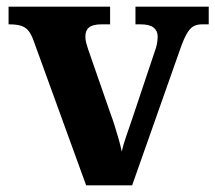

<svg xmlns="http://www.w3.org/2000/svg" viewBox="-20 -556 646 576"><path d="M80.3 -435.2Q73.3 -454.5 64.4 -464.8Q55.5 -475.1 41.7 -479.1Q27.9 -483 5.7 -483V-536H310.3V-483H284.5Q259.1 -483 247.6 -474.1Q236.1 -465.2 236.1 -446.6Q236.1 -436.8 238.7 -427Q241.3 -417.1 244.7 -407.3L310.4 -218.3Q318.2 -197.7 324.6 -176.8Q331 -155.8 336.5 -137Q341.9 -118.2 345.2 -101.3Q349.6 -121.2 358.9 -148.1Q368.3 -175.1 376 -197.7L443.4 -399.1Q448.4 -412.3 450.7 -423.8Q453 -435.3 453 -446.7Q453 -463.5 440.8 -473.2Q428.7 -483 401.5 -483H386.4V-536H606.2V-483H586Q571.1 -483 560.3 -477Q549.6 -471 540.5 -455.1Q531.3 -439.3 521.1 -410.2L376.4 0H238.4Z"/></svg>

Font: Noto Serif Sinhala
Style: Regular
Weight: 400
Designer: Jelle Bosma - Monotype Design Team
Foundry: Monotype Imaging Inc.
Version: Version 2.006